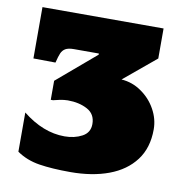

<svg xmlns="http://www.w3.org/2000/svg" viewBox="-76 -733 786 815"><g transform="rotate(10 316.5 -325.5)"><path d="M279.8 8.8Q200.2 8.8 145 0Q89.8 -8.8 47.9 -38.1V-207Q136.7 -136.2 229 -136.2Q272 -136.2 304.4 -153.6Q336.9 -170.9 336.9 -208Q336.9 -251 301.5 -270Q266.1 -289.1 216.8 -289.1Q200.2 -289.1 180.2 -284.7Q161.1 -279.8 154.8 -278.8H145V-360.8L312 -502.9V-507.8H204.1Q180.7 -507.8 168 -500.5Q155.8 -493.2 149.9 -479.5Q144 -465.8 137.2 -438L42 -439V-660.2H564V-530.8L425.8 -416Q473.6 -412.6 512.2 -385.3Q551.3 -358.4 574.2 -317.1Q597.2 -275.9 597.2 -231Q597.2 -150.9 556.9 -97.7Q516.6 -44.4 445.3 -17.8Q374 8.8 279.8 8.8Z"/></g></svg>

Font: Moul
Style: Regular
Weight: 400
Designer: Danh Hong
Version: Version 8.002; ttfautohint (v1.8.3)